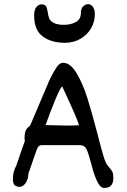

<svg xmlns="http://www.w3.org/2000/svg" viewBox="-20 -908 620 939"><path d="M151.9 -153.8 119.1 -59.6Q117.7 -34.7 109.6 -20Q101.6 -5.4 92.3 0.2Q83 5.9 77.6 5.9Q60.1 5.9 51.5 -2.4Q43 -10.7 43 -32.7Q43 -68.4 59.6 -97.7L70.8 -130.4Q88.9 -184.6 101.6 -218.8Q100.1 -223.6 100.1 -232.4Q100.1 -255.4 105.7 -269Q111.3 -282.7 127 -293L219.7 -511.2Q220.7 -513.2 221.9 -515.9Q223.1 -518.6 224.6 -522Q242.7 -558.6 257.3 -579.8Q272 -601.1 288.1 -601.1Q324.2 -601.1 354.7 -549.8Q385.3 -498.5 407 -429.4Q428.7 -360.4 456.1 -255.4Q475.1 -181.2 485.8 -145.5Q496.6 -109.9 506.8 -97.7Q508.8 -95.2 511 -92.8Q513.2 -90.3 515.6 -87.4Q523.9 -77.6 527.3 -72.3Q530.8 -66.9 532.5 -58.8Q534.2 -50.8 534.2 -36.1Q534.2 11.2 489.3 11.2Q469.7 11.2 453.6 -24.4Q437.5 -60.1 428.2 -100.1L424.3 -113.8Q413.1 -153.8 407.2 -169.2Q401.4 -184.6 392.6 -191.4Q383.8 -198.2 366.7 -198.2H187.5Q177.2 -198.2 172.4 -195.3Q167.5 -192.4 163.3 -184.1Q159.2 -175.8 151.9 -153.8ZM240.2 -295.4Q275.9 -293.9 310.1 -293.9Q346.2 -293.9 366.7 -295.4Q352.1 -338.9 322.8 -401.4L284.2 -485.4Q274.9 -480 248 -414.6Q221.2 -349.1 203.1 -296.4ZM182.6 -886.7Q199.2 -886.7 204.8 -877.7Q210.4 -868.7 213.4 -849.1Q215.8 -829.6 221.2 -817.1Q226.6 -804.7 243.4 -795.7Q260.3 -786.6 293 -786.6Q325.7 -786.6 350.6 -800Q375.5 -813.5 375.5 -843.8Q375.5 -867.2 387.2 -877.4Q398.9 -887.7 411.6 -887.7Q424.3 -887.7 434.1 -875Q443.8 -862.3 443.8 -838.4Q443.8 -801.3 425.3 -769.3Q406.7 -737.3 373 -718Q339.4 -698.7 296.9 -698.7Q231.4 -698.7 189.2 -729.5Q147 -760.3 147 -832Q147 -861.8 158.4 -874.3Q169.9 -886.7 182.6 -886.7Z"/></svg>

Font: Dekko
Style: Regular
Weight: 400
Designer: Multiple
Foundry: Sorkin Type
Version: Version 2.001